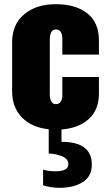

<svg xmlns="http://www.w3.org/2000/svg" viewBox="-20 -609 525 918"><path d="M265 289Q224 289 186 277V202Q212 210 245 210Q307 210 307 176Q307 151 277.5 138.5Q248 126 213 125V9Q133 1 85.5 -47Q38 -95 38 -172V-407Q38 -492 95.5 -540.5Q153 -589 247 -589Q342 -589 397.5 -545Q453 -501 453 -417V-348H278V-423Q278 -468 247 -468Q218 -468 218 -418V-161Q218 -111 247 -111Q278 -111 278 -156V-241H453V-162Q453 -84 404.5 -40Q356 4 274 10V69Q419 69 419 178Q419 235 375 262Q331 289 265 289Z"/></svg>

Font: Oswald Heavy
Style: Regular
Weight: 400
Designer: Vernon Adams
Foundry: Vernon Adams
Version: Version 4.101